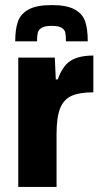

<svg xmlns="http://www.w3.org/2000/svg" viewBox="-20 -737 406 757"><path d="M52 -510H196L200 -424H208Q226 -477 258.5 -497.5Q291 -518 348 -518V-373Q293 -373 262 -359Q231 -345 217 -309.5Q203 -274 203 -209V0H52ZM326 -574H240Q240 -597 237.5 -608.5Q235 -620 223 -627.5Q211 -635 184 -635Q157 -635 144.5 -627.5Q132 -620 129 -608Q126 -596 126 -574H40Q40 -621 50.5 -651.5Q61 -682 92.5 -699.5Q124 -717 184 -717Q244 -717 275 -699.5Q306 -682 316 -652Q326 -622 326 -574Z"/></svg>

Font: Saira Semi Condensed
Style: Bold
Weight: 700
Width: 4
Designer: Hector Gatti with collaboration of the Omnibus-Type team
Foundry: Omnibus-Type
Version: Version 1.001; ttfautohint (v1.8)